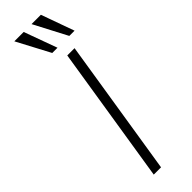

<svg xmlns="http://www.w3.org/2000/svg" viewBox="-315 -933 931 931"><g transform="rotate(-45 150.5 -467.5)"><path d="M79 0 191 -705H241L129 0ZM265 -765 176 -935H240L301 -765ZM148 -765 58 -935H122L184 -765Z"/></g></svg>

Font: Nunito Sans 7pt ExtraLight
Style: Italic
Weight: 250
Italic angle: -9°
Designer: Vernon Adams
Foundry: Vernon Adams
Version: Version 3.101;gftools[0.9.27]